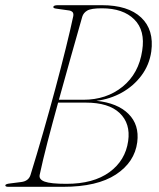

<svg xmlns="http://www.w3.org/2000/svg" viewBox="-20 -720 612 740"><path d="M203 -700H373Q473.5 -700 524 -652.5Q574.5 -605 563 -521Q555.5 -469.5 525.2 -429Q495 -388.5 449.8 -363.2Q404.5 -338 351.5 -331.5Q433 -323 475.2 -281Q517.5 -239 509 -172Q499 -95 426.8 -47.5Q354.5 0 223.5 0H12Q0.5 0 0.5 -5.5Q0.5 -11 19 -13L62 -18.5Q90 -22 97.5 -45.5Q121.5 -123 146 -208.2Q170.5 -293.5 193 -377.2Q215.5 -461 233.5 -533.8Q251.5 -606.5 262.5 -658.5Q264 -669 259.2 -673.8Q254.5 -678.5 247.5 -679.5L198 -686.5Q185.5 -688 185.5 -692.5Q185.5 -700 203 -700ZM297 -655.5Q277 -584 253.2 -501Q229.5 -418 207 -335.5H301Q390.5 -335.5 452.8 -386.2Q515 -437 528 -524.5Q540.5 -602.5 497.5 -645.2Q454.5 -688 372.5 -688Q331 -688 316.2 -679.2Q301.5 -670.5 297 -655.5ZM133 -46.5Q129 -28.5 152.2 -20Q175.5 -11.5 236 -11.5Q340 -11.5 401.8 -56.5Q463.5 -101.5 474 -176.5Q483.5 -244 441.2 -284.2Q399 -324.5 311 -324.5H204Q182 -245 163.2 -172.8Q144.5 -100.5 133 -46.5Z"/></svg>

Font: Fraunces 72pt S000 Thin
Style: Italic
Weight: 100
Italic angle: -16°
Version: Version 1.000; ttfautohint (v1.8.3)